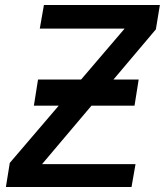

<svg xmlns="http://www.w3.org/2000/svg" viewBox="-20 -745 657 765"><path d="M19 -96 214 -324H115L131.5 -428H303L476.5 -631H138.5L155 -725H617L601 -628L432 -428H532.5L516 -324H344.5L147.5 -91H520L504 0H3.5Z"/></svg>

Font: JuliaMono MediumItalic
Style: Regular
Weight: 500
Italic angle: -9°
Monospace: yes
Designer: cormullion
Foundry: corm
Version: Version 0.049; ttfautohint (v1.8.4)